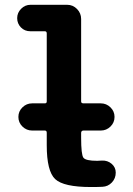

<svg xmlns="http://www.w3.org/2000/svg" viewBox="-20 -750 540 780"><path d="M394.5 -97.7Q417 -98.6 433.6 -84.5Q450.2 -70.3 450.2 -48.8Q450.2 -25.4 434.6 -8.8Q418.9 7.8 396.5 8.8Q381.8 9.8 349.6 9.8Q238.3 9.8 204.1 -22.5Q169.9 -54.7 169.9 -160.2V-210.9Q169.9 -219.7 162.1 -219.7H110.4Q87.9 -219.7 71.3 -235.8Q54.7 -252 54.7 -274.9Q54.7 -297.9 71.3 -314Q87.9 -330.1 110.4 -330.1H162.1Q169.9 -330.1 169.9 -337.9V-614.3Q169.9 -623 162.1 -623H103.5Q80.1 -623 64.9 -638.7Q49.8 -654.3 49.8 -676.3Q49.8 -698.2 65.9 -714.4Q82 -730.5 103.5 -730.5H252.9Q276.4 -730.5 293 -713.4Q309.6 -696.3 309.6 -672.9V-337.9Q309.6 -330.1 319.3 -330.1H389.6Q412.1 -330.1 428.7 -314Q445.3 -297.9 445.3 -274.9Q445.3 -252 428.7 -235.8Q412.1 -219.7 389.6 -219.7H319.3Q310.5 -219.7 309.6 -210.9V-190.4Q309.6 -122.1 318.8 -109.4Q328.1 -96.7 375 -96.7Q377.9 -96.7 384.3 -97.2Q390.6 -97.7 394.5 -97.7Z"/></svg>

Font: Rounded Mgen+ 2m bold
Style: Bold
Weight: 700
Designer: [Source Han Sans]
Ryoko NISHIZUKA  (kana & ideographs); Paul D. Hunt (Latin, Greek & Cyrillic); Wenlong ZHANG  (bopomofo
Version: Version 1.059.20150602